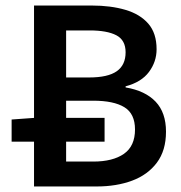

<svg xmlns="http://www.w3.org/2000/svg" viewBox="-20 -674 655 694"><path d="M103 0V-654H312Q380 -654 433 -638.5Q486 -623 516 -588.5Q546 -554 546 -496Q546 -451 518.5 -414Q491 -377 434 -362V-358Q505 -346 542.5 -306.5Q580 -267 580 -198Q580 -130 547 -86Q514 -42 457.5 -21Q401 0 329 0ZM219 -394H302Q370 -394 402 -416.5Q434 -439 434 -485Q434 -529 400.5 -546.5Q367 -564 304 -564H219ZM219 -90H317Q388 -90 428 -118Q468 -146 468 -206Q468 -263 429.5 -286.5Q391 -310 317 -310H219ZM22 -162V-242L105 -248H358V-162Z"/></svg>

Font: Source Sans 3 ExtraLight SemiBold
Style: Regular
Weight: 600
Version: Version 3.052;hotconv 1.1.0;makeotfexe 2.6.0